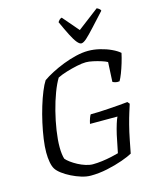

<svg xmlns="http://www.w3.org/2000/svg" viewBox="-136 -1045 938 1140"><g transform="rotate(-15 333.0 -475.5)"><path d="M279 0Q252 0 221.5 -9.5Q191 -19 162 -33.5Q133 -48 110.5 -65Q88 -82 78 -98Q68 -114 63 -141.5Q58 -169 58 -201Q58 -237 64.5 -283Q71 -329 82 -378.5Q93 -428 107 -474Q121 -520 136.5 -558Q152 -596 166 -617Q190 -634 224.5 -652Q259 -670 299 -685.5Q339 -701 379 -710.5Q419 -720 454 -720Q489 -720 526 -711Q563 -702 594 -687.5Q625 -673 643 -657Q637 -629 627.5 -597.5Q618 -566 607.5 -539Q597 -512 588 -497Q572 -495 561 -498.5Q550 -502 546 -505L552 -625Q540 -632 516.5 -639.5Q493 -647 467.5 -652.5Q442 -658 424 -658Q401 -658 368 -651Q335 -644 302 -634Q269 -624 245 -612Q226 -581 207.5 -532Q189 -483 174.5 -426Q160 -369 151.5 -312.5Q143 -256 143 -211Q143 -188 145.5 -169Q148 -150 152 -138Q161 -127 178.5 -114Q196 -101 218.5 -89Q241 -77 265 -69.5Q289 -62 308 -62Q335 -62 365.5 -66Q396 -70 423.5 -76Q451 -82 468 -87L490 -195Q498 -230 507 -258.5Q516 -287 522 -298H353Q357 -317 362.5 -332Q368 -347 372 -352Q395 -352 424 -353Q453 -354 485 -356.5Q517 -359 547.5 -361Q578 -363 601 -366L612 -353Q606 -334 596.5 -304Q587 -274 576.5 -233.5Q566 -193 556 -142L541 -65Q520 -53 476.5 -37.5Q433 -22 381 -11Q329 0 279 0ZM428 -773Q417 -773 402.5 -790.5Q388 -808 370 -843.5Q352 -879 329 -930Q334 -937 339 -942.5Q344 -948 354 -951L439 -852L569 -951Q578 -947 584.5 -941.5Q591 -936 592 -930Q546 -880 514 -845Q482 -810 461.5 -791.5Q441 -773 428 -773Z"/></g></svg>

Font: Texturina Medium 12pt ExtraLight
Style: Italic
Weight: 250
Italic angle: -11°
Version: Version 1.002